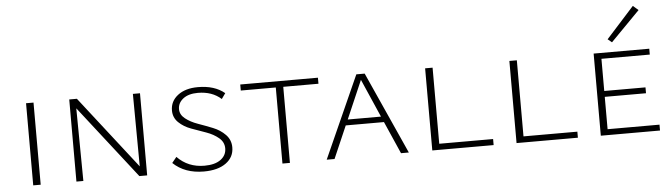

<svg xmlns="http://www.w3.org/2000/svg" viewBox="-46 -889 3766 1076"><g transform="rotate(-5 1837.0 -351.5)"><path d="M103 0V-462H145V0Z M704 -462H744V0H700L381 -409L385 0H346V-462H389L707 -54Z M1193 -113Q1193 -148 1164.5 -172Q1136 -196 1095 -210.5Q1054 -225 1012.5 -240Q971 -255 942.5 -282.5Q914 -310 914 -350Q914 -402 956.5 -435Q999 -468 1070 -468Q1164 -468 1220 -421L1198 -390Q1147 -436 1067 -436Q1014 -436 984 -412.5Q954 -389 954 -354Q954 -323 982.5 -300.5Q1011 -278 1052 -263.5Q1093 -249 1134.5 -232.5Q1176 -216 1204.5 -186.5Q1233 -157 1233 -115Q1233 -60 1187.5 -27Q1142 6 1063 6Q956 6 890 -57L916 -89Q977 -26 1069 -26Q1128 -26 1160.5 -50Q1193 -74 1193 -113Z M1745 -462V-428H1547V0H1505V-428H1308V-462Z M2172 0 2092 -182H1877L1798 0H1754L1961 -462H2008L2216 0ZM1891 -214H2078L1984 -429Z M2390 -34H2693V0H2348V-462H2390Z M2864 -34H3167V0H2822V-462H2864Z M3568 -683 3404 -516 3381 -535 3538 -709ZM3337 -33H3629V0H3296V-462H3609V-429H3337V-248H3569V-215H3337Z"/></g></svg>

Font: EauTestSC Light
Style: Regular
Weight: 300
Designer: Christian Thalmann (Catharsis Fonts)
Version: Version 0.001;PS 000.001;hotconv 1.0.88;makeotf.lib2.5.64775